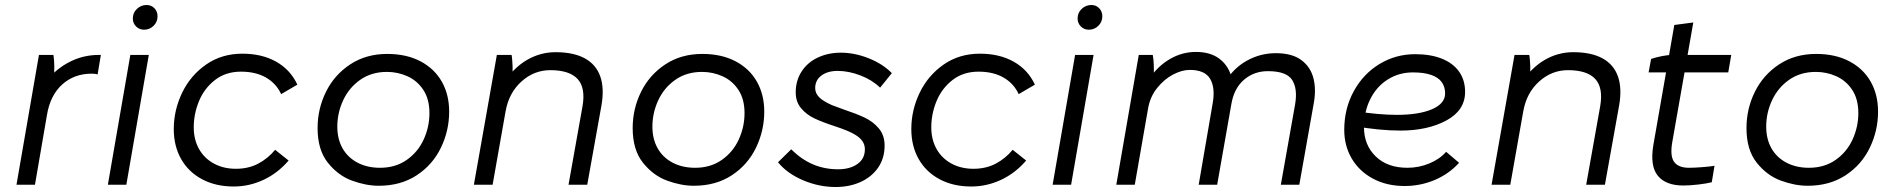

<svg xmlns="http://www.w3.org/2000/svg" viewBox="-20 -740 7597 769"><path d="M136 -520H194Q197 -501 197.5 -474.5Q198 -448 195 -427L181 -433Q219 -474 269 -497Q319 -520 376 -520H384L371 -442Q361 -445 348 -445Q277 -445 229 -401.5Q181 -358 168 -279L120 0H46Z M502 -520H576L486 0H412ZM512 -666Q512 -689 528.5 -704.5Q545 -720 567 -720Q586 -720 598.5 -707Q611 -694 611 -675Q611 -652 595 -636.5Q579 -621 557 -621Q538 -621 525 -634Q512 -647 512 -666Z M676 -223Q676 -299 709.5 -368.5Q743 -438 805.5 -481.5Q868 -525 951 -525Q1029 -525 1086 -493Q1143 -461 1171 -401L1106 -363Q1087 -405 1046 -429Q1005 -453 945 -453Q884 -453 841 -419.5Q798 -386 777 -335Q756 -284 756 -230Q756 -181 777 -143.5Q798 -106 836.5 -85Q875 -64 925 -64Q975 -64 1014 -84.5Q1053 -105 1082 -140L1136 -97Q1092 -46 1035 -19.5Q978 7 916 7Q844 7 789.5 -22Q735 -51 705.5 -103Q676 -155 676 -223Z M1252 -227Q1252 -304 1285.5 -372Q1319 -440 1382.5 -482Q1446 -524 1531 -524Q1608 -524 1664 -494.5Q1720 -465 1749.5 -413Q1779 -361 1779 -293Q1779 -217 1746 -148.5Q1713 -80 1649 -38Q1585 4 1497 4Q1446 4 1390 -16.5Q1334 -37 1293 -88.5Q1252 -140 1252 -227ZM1700 -287Q1700 -343 1675.5 -380Q1651 -417 1612 -434.5Q1573 -452 1530 -452Q1468 -452 1423 -420.5Q1378 -389 1354.5 -338.5Q1331 -288 1331 -233Q1331 -183 1352 -146Q1373 -109 1412 -88.5Q1451 -68 1502 -68Q1564 -68 1609 -99.5Q1654 -131 1677 -181.5Q1700 -232 1700 -287Z M1970 -520H2029Q2031 -510 2031.5 -499Q2032 -488 2033 -475Q2033 -458 2033 -441L2021 -385L1953 0H1878ZM2205 -531Q2277 -531 2322 -506.5Q2367 -482 2384 -434.5Q2401 -387 2389 -318L2332 0H2257L2313 -314Q2326 -388 2293.5 -423.5Q2261 -459 2184 -459Q2119 -459 2068.5 -413.5Q2018 -368 2005 -294L1990 -399Q2036 -468 2090 -499.5Q2144 -531 2205 -531Z M2514 -227Q2514 -304 2547.5 -372Q2581 -440 2644.5 -482Q2708 -524 2793 -524Q2870 -524 2926 -494.5Q2982 -465 3011.5 -413Q3041 -361 3041 -293Q3041 -217 3008 -148.5Q2975 -80 2911 -38Q2847 4 2759 4Q2708 4 2652 -16.5Q2596 -37 2555 -88.5Q2514 -140 2514 -227ZM2962 -287Q2962 -343 2937.5 -380Q2913 -417 2874 -434.5Q2835 -452 2792 -452Q2730 -452 2685 -420.5Q2640 -389 2616.5 -338.5Q2593 -288 2593 -233Q2593 -183 2614 -146Q2635 -109 2674 -88.5Q2713 -68 2764 -68Q2826 -68 2871 -99.5Q2916 -131 2939 -181.5Q2962 -232 2962 -287Z M3096 -90 3149 -142Q3189 -102 3235.5 -82Q3282 -62 3337 -62Q3384 -62 3414 -83Q3444 -104 3444 -142Q3444 -161 3433.5 -175.5Q3423 -190 3404 -201Q3380 -216 3322 -235Q3273 -251 3241.5 -266Q3210 -281 3188.5 -306.5Q3167 -332 3167 -370Q3167 -417 3190.5 -453.5Q3214 -490 3255.5 -509.5Q3297 -529 3348 -529Q3403 -529 3459.5 -506.5Q3516 -484 3552 -447L3505 -389Q3473 -420 3426 -438Q3379 -456 3335 -456Q3295 -456 3270 -437.5Q3245 -419 3245 -387Q3245 -367 3260.5 -351Q3276 -335 3312 -319Q3335 -311 3358 -302Q3409 -285 3443 -269Q3477 -253 3500 -225.5Q3523 -198 3523 -157Q3523 -106 3497 -68.5Q3471 -31 3426.5 -11Q3382 9 3327 9Q3260 9 3196.5 -18Q3133 -45 3096 -90Z M3630 -223Q3630 -299 3663.5 -368.5Q3697 -438 3759.5 -481.5Q3822 -525 3905 -525Q3983 -525 4040 -493Q4097 -461 4125 -401L4060 -363Q4041 -405 4000 -429Q3959 -453 3899 -453Q3838 -453 3795 -419.5Q3752 -386 3731 -335Q3710 -284 3710 -230Q3710 -181 3731 -143.5Q3752 -106 3790.5 -85Q3829 -64 3879 -64Q3929 -64 3968 -84.5Q4007 -105 4036 -140L4090 -97Q4046 -46 3989 -19.5Q3932 7 3870 7Q3798 7 3743.5 -22Q3689 -51 3659.5 -103Q3630 -155 3630 -223Z M4286 -520H4360L4270 0H4196ZM4296 -666Q4296 -689 4312.5 -704.5Q4329 -720 4351 -720Q4370 -720 4382.5 -707Q4395 -694 4395 -675Q4395 -652 4379 -636.5Q4363 -621 4341 -621Q4322 -621 4309 -634Q4296 -647 4296 -666Z M4541 -520H4597Q4600 -505 4601 -483Q4602 -461 4601 -433L4584 -426Q4618 -476 4666.5 -504Q4715 -532 4770 -532Q4826 -532 4861.5 -506.5Q4897 -481 4910.5 -437.5Q4924 -394 4915 -341L4855 0H4781L4837 -326Q4848 -388 4827 -424Q4806 -460 4745 -460Q4714 -460 4678.5 -441.5Q4643 -423 4614.5 -387.5Q4586 -352 4578 -304L4525 0H4451ZM5058 -455Q5003 -455 4963 -421Q4923 -387 4912 -324L4886 -410Q4920 -467 4974 -497Q5028 -527 5090 -527Q5155 -527 5192 -499.5Q5229 -472 5240.5 -427Q5252 -382 5242 -327L5184 0H5110L5167 -321Q5178 -384 5155.5 -419.5Q5133 -455 5058 -455Z M5364 -220Q5364 -305 5402 -374.5Q5440 -444 5505 -483.5Q5570 -523 5648 -523Q5710 -523 5755 -505Q5800 -487 5824 -453Q5848 -419 5848 -372Q5848 -298 5773 -257.5Q5698 -217 5589 -217Q5506 -217 5403 -235L5414 -294Q5503 -280 5575 -280Q5663 -280 5715.5 -302.5Q5768 -325 5768 -366Q5768 -392 5754.5 -411Q5741 -430 5712 -440Q5683 -450 5639 -450Q5583 -450 5538 -421.5Q5493 -393 5468 -342.5Q5443 -292 5443 -231Q5443 -159 5490 -113.5Q5537 -68 5617 -68Q5663 -68 5705 -85.5Q5747 -103 5772 -132L5824 -88Q5783 -43 5726 -19Q5669 5 5606 5Q5534 5 5479 -24.5Q5424 -54 5394 -105Q5364 -156 5364 -220Z M6046 -520H6105Q6107 -510 6107.5 -499Q6108 -488 6109 -475Q6109 -458 6109 -441L6097 -385L6029 0H5954ZM6281 -531Q6353 -531 6398 -506.5Q6443 -482 6460 -434.5Q6477 -387 6465 -318L6408 0H6333L6389 -314Q6402 -388 6369.5 -423.5Q6337 -459 6260 -459Q6195 -459 6144.5 -413.5Q6094 -368 6081 -294L6066 -399Q6112 -468 6166 -499.5Q6220 -531 6281 -531Z M6602 -159 6686 -640 6762 -650 6678 -172Q6668 -116 6685 -92Q6702 -68 6745 -68Q6765 -68 6797.5 -70.5Q6830 -73 6847 -76L6836 -10Q6816 -5 6782.5 -1Q6749 3 6722 3Q6652 3 6620 -36Q6588 -75 6602 -159ZM6679 -520H6914L6902 -450H6583L6593 -504Q6614 -511 6637.5 -515.5Q6661 -520 6679 -520Z M6975 -227Q6975 -304 7008.5 -372Q7042 -440 7105.5 -482Q7169 -524 7254 -524Q7331 -524 7387 -494.5Q7443 -465 7472.5 -413Q7502 -361 7502 -293Q7502 -217 7469 -148.5Q7436 -80 7372 -38Q7308 4 7220 4Q7169 4 7113 -16.5Q7057 -37 7016 -88.5Q6975 -140 6975 -227ZM7423 -287Q7423 -343 7398.5 -380Q7374 -417 7335 -434.5Q7296 -452 7253 -452Q7191 -452 7146 -420.5Q7101 -389 7077.5 -338.5Q7054 -288 7054 -233Q7054 -183 7075 -146Q7096 -109 7135 -88.5Q7174 -68 7225 -68Q7287 -68 7332 -99.5Q7377 -131 7400 -181.5Q7423 -232 7423 -287Z"/></svg>

Font: Fixel Italic Variable Display Thin
Style: Italic
Weight: 100
Italic angle: -10°
Designer: AlfaBravo + MacPaw
Foundry: Kyrylo Tkachov, Marchela Mozhyna, Serhii Makarenko, Maria Weinstein, Zakhar Kryvoshyya
Version: Version 1.210;Glyphs 3.2 (3217)